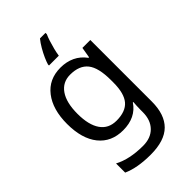

<svg xmlns="http://www.w3.org/2000/svg" viewBox="-294 -864 1203 1203"><g transform="rotate(-45 307.5 -263.0)"><path d="M275 -546Q328 -546 370.5 -526Q413 -506 443 -465H448L460 -536H530V9Q530 124 471.5 182Q413 240 290 240Q172 240 97 206V125Q176 167 295 167Q364 167 403.5 126.5Q443 86 443 16V-5Q443 -17 444 -39.5Q445 -62 446 -71H442Q388 10 276 10Q172 10 113.5 -63Q55 -136 55 -267Q55 -395 113.5 -470.5Q172 -546 275 -546ZM287 -472Q220 -472 183 -418.5Q146 -365 146 -266Q146 -167 182.5 -114.5Q219 -62 289 -62Q370 -62 407 -105.5Q444 -149 444 -246V-267Q444 -377 406 -424.5Q368 -472 287 -472ZM363 -766V-754Q355 -737 346.5 -710.5Q338 -684 331 -656Q324 -628 321 -606H234V-615Q239 -633 251 -660Q263 -687 279.5 -715.5Q296 -744 314 -766Z"/></g></svg>

Font: Noto IKEA Simplified Chinese
Style: Regular
Weight: 400
Designer: Monotype Design Team
Foundry: Monotype Imaging Inc.
Version: Version 1.100